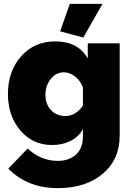

<svg xmlns="http://www.w3.org/2000/svg" viewBox="-20 -750 687 993"><path d="M250 0Q149 0 85 -75.5Q21 -151 21 -264Q21 -382 89.5 -459Q158 -536 266 -536Q383 -536 434 -448V-526H599V-48Q599 75 511 149Q423 223 279 223Q122 223 23 122L123 18Q191 82 279 82Q336 82 372.5 50Q409 18 409 -48V-82Q387 -42 344.5 -21Q302 0 250 0ZM318 -150Q372 -150 409 -204V-298Q395 -334 367.5 -355Q340 -376 310 -376Q270 -376 242.5 -341.5Q215 -307 215 -259Q215 -211 244 -180.5Q273 -150 318 -150ZM510 -730 411 -556 291 -588 341 -730Z"/></svg>

Font: Raleway
Style: Heavy
Weight: 900
Designer: Matt McInerney, Pablo Impallari, Rodrigo Fuenzalida
Foundry: Matt McInerney, Pablo Impallari, Rodrigo Fuenzalida
Version: Version 2.001